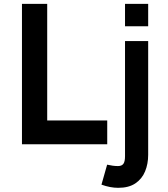

<svg xmlns="http://www.w3.org/2000/svg" viewBox="-20 -726 843 966"><path d="M519.5 0H90.5V-706.5H217.5V-120H519.5ZM725.5 -594H609V-706.5H725.5ZM575 219Q534.5 219 490.5 203L519 102.5Q549 109.5 573.5 109.5Q592.5 109.5 600.8 98.2Q609 87 609 60V-519.5H725.5V53Q725.5 98.5 710 136.2Q694.5 174 661.2 196.5Q628 219 575 219Z"/></svg>

Font: Acari Sans
Style: Bold
Weight: 700
Designer: Alfredo Marco Pradil and Stefan Peev (font) & Cristiano Sobral (main changes)
Foundry: Alfredo Marco Pradil and Stefan Peev (font) & Cristiano Sobral (main changes)
Version: Version 1.063; ttfautohint (v1.8.3)